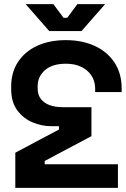

<svg xmlns="http://www.w3.org/2000/svg" viewBox="-20 -908 608 928"><path d="M568 -481V-463H440V-477Q440 -533 401 -566.5Q362 -600 298 -600Q233 -600 197.5 -569Q162 -538 162 -491V-481Q162 -449 178 -429Q194 -409 221 -399.5Q248 -390 282 -390H422V-250L196 -130V-114H550V0H54V-170L265 -282V-298H228Q181 -298 136.5 -317Q92 -336 63 -375.5Q34 -415 34 -478V-490Q34 -558 67 -608.5Q100 -659 159.5 -686.5Q219 -714 298 -714Q377 -714 438 -686Q499 -658 533.5 -605.5Q568 -553 568 -481ZM218 -758 104 -888H238L287 -822H305L354 -888H488L374 -758Z"/></svg>

Font: Space 7353
Style: Regular
Weight: 400
Designer: Christine Claussen + Ruben Lyon  (Space 7353)
Version: Version 1.000;FEAKit 1.0